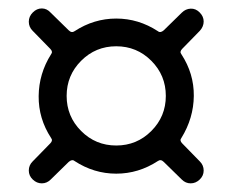

<svg xmlns="http://www.w3.org/2000/svg" viewBox="-20 -588 540 446"><path d="M331.5 -446.8Q297.9 -480.5 250 -480.5Q202.1 -480.5 168.5 -446.8Q134.8 -413.1 134.8 -365.2Q134.8 -317.4 168.5 -283.7Q202.1 -250 250 -250Q297.9 -250 331.5 -283.7Q365.2 -317.4 365.2 -365.2Q365.2 -413.1 331.5 -446.8ZM55.7 -212.9 96.7 -254.9Q103.5 -261.7 98.6 -267.6Q69.3 -312.5 69.8 -364.7Q70.3 -417 98.6 -461.9Q103.5 -467.8 96.7 -474.6L55.7 -516.6Q46.9 -525.4 46.9 -537.6Q46.9 -549.8 56.2 -559.1Q65.4 -568.4 77.1 -568.4Q88.9 -568.4 97.7 -558.6L139.6 -517.6Q146.5 -510.7 153.3 -515.6Q198.2 -544.9 250 -544.9Q301.8 -544.9 346.7 -515.6Q352.5 -510.7 360.4 -517.6L402.3 -558.6Q411.1 -567.4 422.9 -567.9Q434.6 -568.4 443.8 -559.1Q453.1 -549.8 453.1 -538.1Q453.1 -526.4 444.3 -516.6L403.3 -474.6Q396.5 -467.8 401.4 -461.9Q430.7 -417 430.2 -365.2Q429.7 -313.5 401.4 -267.6Q396.5 -261.7 403.3 -254.9L444.3 -212.9Q453.1 -204.1 453.1 -191.9Q453.1 -179.7 443.8 -170.9Q434.6 -162.1 422.9 -162.1Q411.1 -162.1 402.3 -170.9L360.4 -211.9Q353.5 -218.8 346.7 -213.9Q301.8 -184.6 250 -184.6Q198.2 -184.6 153.3 -213.9Q147.5 -218.8 139.6 -211.9L97.7 -170.9Q88.9 -162.1 77.1 -162.1Q65.4 -162.1 56.2 -170.9Q46.9 -179.7 46.9 -191.9Q46.9 -204.1 55.7 -212.9Z"/></svg>

Font: Rounded Mgen+ 2m regular
Style: Regular
Weight: 400
Designer: [Source Han Sans]
Ryoko NISHIZUKA  (kana & ideographs); Paul D. Hunt (Latin, Greek & Cyrillic); Wenlong ZHANG  (bopomofo
Version: Version 1.059.20150602